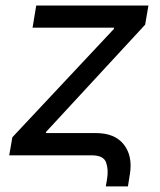

<svg xmlns="http://www.w3.org/2000/svg" viewBox="-20 -559 576 691"><path d="M360.8 111.8 365.2 85.9Q371.1 51.3 361.8 25.6Q352.5 0 310.1 0H13.2L24.4 -64.9L389.6 -454.6L390.6 -459.5H97.2L110.4 -539.1H514.2L502.4 -470.2L146 -84.5L145 -80.1H324.7Q393.1 -80.1 425.3 -39.3Q457.5 1.5 447.8 65.4L440.4 111.8Z"/></svg>

Font: Inter 18pt
Style: Italic
Weight: 400
Italic angle: -9.3988°
Designer: Rasmus Andersson
Foundry: rsms
Version: Version 4.001;git-66647c0bb